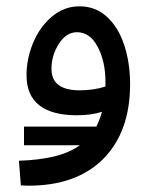

<svg xmlns="http://www.w3.org/2000/svg" viewBox="-20 -357 487 608"><path d="M392 -91Q392 60 307.5 145.5Q223 231 70 231L46 230L40 152Q103 150 151 138.5Q199 127 233 103H56V44H285Q296 22 303 -3Q269 8 223 8Q145 8 104.5 -23.5Q64 -55 64 -119Q64 -171 85 -221.5Q106 -272 144.5 -304.5Q183 -337 232 -337Q283 -337 319.5 -303Q356 -269 374 -212.5Q392 -156 392 -91ZM314 -83V-97Q314 -162 289.5 -208.5Q265 -255 224 -255Q190 -255 166.5 -218.5Q143 -182 143 -139Q143 -71 232 -71Q277 -71 314 -83Z"/></svg>

Font: Noto Sans Arabic
Style: Regular
Weight: 400
Designer: Nadine Chahine
Foundry: Monotype Imaging Inc.
Version: Version 1.001